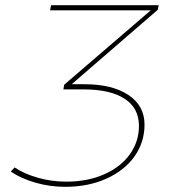

<svg xmlns="http://www.w3.org/2000/svg" viewBox="-20 -720 658 742"><path d="M589.5 -682 257 -394.5H306Q414 -394.5 476.2 -353Q538.5 -311.5 538.5 -238.5Q538.5 -170 499.8 -115.5Q461 -61 391 -29.5Q321 2 232 2Q172.5 2 117 -14Q61.5 -30 21.5 -57L36.5 -73Q73.5 -48 126.8 -33Q180 -18 236 -18Q319 -18 383 -46.5Q447 -75 482 -124Q517 -173 517 -233.5Q517 -302.5 461.5 -338.5Q406 -374.5 303 -374.5H225L228 -392.5L562.5 -680H173.5L177.5 -700H593.5Z"/></svg>

Font: Argentum Sans Thin
Style: Italic
Weight: 100
Italic angle: -11°
Designer: Julieta Ulanovsky (font), Cristiano Sobral (main changes and remaster)
Foundry: Julieta Ulanovsky (font), Cristiano Sobral (main changes and remaster)
Version: Version 2.007;June 15, 2022;FontCreator 14.0.0.2814 64-bit; 